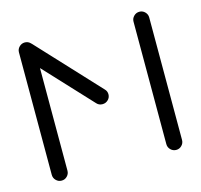

<svg xmlns="http://www.w3.org/2000/svg" viewBox="-82 -608 728 696"><g transform="rotate(-15 282.0 -259.5)"><path d="M67.4 -518.5Q79.6 -518.5 88.1 -509.8Q96.7 -501.1 96.7 -489.3V-29.6Q96.7 -17.4 88.1 -8.7Q79.6 0 67.4 0Q55.2 0 46.5 -8.7Q37.8 -17.4 37.8 -29.6V-489.3Q37.8 -501.1 46.5 -509.8Q55.2 -518.5 67.4 -518.5ZM311.9 -258.5Q311.9 -246.3 303.1 -237.8Q294.4 -229.3 282.2 -229.3Q268.9 -229.3 260.7 -238.5L48.1 -466.7Q40 -474.8 40 -487Q40 -498.9 48.7 -507.6Q57.4 -516.3 69.6 -516.3Q81.9 -516.3 91.1 -507L303.7 -278.5Q311.9 -270.4 311.9 -258.5ZM497.4 -518.5Q509.6 -518.5 518.1 -509.8Q526.7 -501.1 526.7 -489.3V-29.6Q526.7 -17.4 518.1 -8.7Q509.6 0 497.4 0Q485.2 0 476.5 -8.7Q467.8 -17.4 467.8 -29.6V-489.3Q467.8 -501.1 476.5 -509.8Q485.2 -518.5 497.4 -518.5Z"/></g></svg>

Font: 26F Galaxy Hebrew Medium
Style: Regular
Weight: 500
Designer: C₂₉H₂₅N₃O₅
Version: Version 1.000